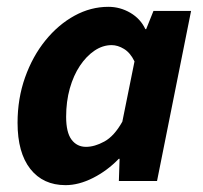

<svg xmlns="http://www.w3.org/2000/svg" viewBox="-20 -528 592 560"><path d="M171.2 12Q105.7 12 68.4 -35.3Q31.2 -82.6 31.2 -169.9Q31.2 -240.5 53.1 -302.2Q75 -363.8 112.5 -410.1Q150 -456.3 197.3 -482.2Q244.6 -508.1 296.1 -508.1Q330.2 -508.1 360.1 -490.7Q389.9 -473.2 404 -443H406.3L427.6 -496.1H537.3L438 0H326.7L328.8 -64.8H326.4Q292.7 -29.9 251.3 -9Q209.8 12 171.2 12ZM230.8 -99.7Q256.1 -99.7 284.7 -115.4Q313.2 -131.1 336.8 -173.1L372.3 -348.9Q360 -374.2 341.7 -385.3Q323.5 -396.4 305.6 -396.4Q279.6 -396.4 255.8 -380.4Q232 -364.4 213.2 -336.3Q194.4 -308.2 183.6 -270.1Q172.9 -231.9 172.9 -187.4Q172.9 -141.9 188.6 -120.8Q204.4 -99.7 230.8 -99.7Z"/></svg>

Font: Source Sans Variable
Style: Italic
Weight: 200
Italic angle: -11°
Designer: Paul D. Hunt
Foundry: Adobe Systems Incorporated
Version: Version 3.006;hotconv 1.0.111;makeotfexe 2.5.65597